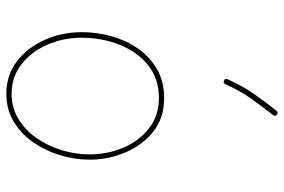

<svg xmlns="http://www.w3.org/2000/svg" viewBox="-165 -730 896 606"><g transform="rotate(90 283.0 -427.0)"><path d="M289.1 -497.1Q352.5 -497.1 395.8 -462.4Q439 -427.7 461.4 -374Q483.9 -320.3 483.9 -262.7Q483.9 -214.4 469.5 -167.5Q455.1 -120.6 428.2 -82.5Q401.4 -44.4 362.8 -21.7Q324.2 1 275.9 1Q216.8 1 173.1 -32.7Q129.4 -66.4 105.5 -120.8Q81.5 -175.3 81.5 -237.3Q81.5 -285.6 94.7 -332Q107.9 -378.4 134 -415.5Q160.2 -452.6 199 -474.9Q237.8 -497.1 289.1 -497.1ZM289.1 -480.5Q227.5 -480.5 185.1 -445.8Q142.6 -411.1 120.8 -355.5Q99.1 -299.8 99.1 -237.3Q99.1 -178.2 121.3 -127.7Q143.6 -77.1 183.3 -46.4Q223.1 -15.6 275.9 -15.6Q319.3 -15.6 354.5 -36.6Q389.6 -57.6 414.8 -93Q439.9 -128.4 453.6 -172.4Q467.3 -216.3 467.3 -262.7Q467.3 -317.9 446.3 -367.7Q425.3 -417.5 385.5 -449Q345.7 -480.5 289.1 -480.5ZM341.8 -853Q348.6 -847.2 343.3 -840.8Q315.9 -806.6 291.3 -771.7Q266.6 -736.8 245.6 -690.4Q242.2 -682.6 234.4 -686Q226.6 -689.5 230 -697.3Q251.5 -745.1 276.9 -781.2Q302.2 -817.4 329.6 -851.6Q335.4 -858.4 341.8 -853Z"/></g></svg>

Font: Mikhak Thin
Style: Regular
Weight: 100
Designer: Amin Abedi
Version: Version 3.3